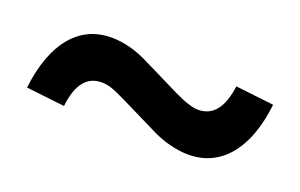

<svg xmlns="http://www.w3.org/2000/svg" viewBox="-40 -588 674 431"><g transform="rotate(20 297.0 -372.0)"><path d="M122.8 -285.3 30.7 -295.8Q40.4 -378 76.6 -422.1Q112.9 -466.2 171.3 -466.2Q193.4 -466.2 216.7 -460Q239.9 -453.9 263.6 -441.5L349.3 -399.3Q388.3 -380.2 408.4 -380.2Q461.1 -380.2 471.3 -459L563 -448.4Q553.6 -366.3 516.9 -322.2Q480.2 -278.1 421.7 -278.1Q400.6 -278.1 376.7 -284.3Q352.7 -290.4 329.4 -302.5L243.7 -344.7Q221.3 -355.8 208.7 -360Q196.2 -364.1 184.6 -364.1Q131.5 -364.1 122.8 -285.3Z"/></g></svg>

Font: Red Hat Display VF
Style: Regular
Weight: 300
Designer: Pentagram, MCKL
Foundry: Pentagram, MCKL
Version: Version 1.023